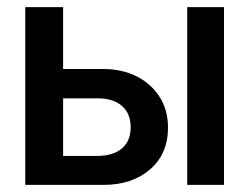

<svg xmlns="http://www.w3.org/2000/svg" viewBox="-20 -520 700 540"><path d="M506.5 -500H610V0H506.5ZM269.5 -326Q323.5 -326 364.8 -305Q406 -284 429.2 -247Q452.5 -210 452.5 -161.5Q452.5 -87 402 -43.5Q351.5 0 271 0H51V-500H157.5V-326ZM253 -81.5Q298 -81.5 322.8 -102.5Q347.5 -123.5 347.5 -162Q347.5 -200.5 323 -222Q298.5 -243.5 254 -243.5H157.5V-81.5Z"/></svg>

Font: Overused Grotesk Medium
Style: Regular
Weight: 525
Version: Version 0.004